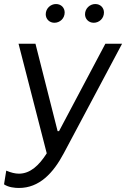

<svg xmlns="http://www.w3.org/2000/svg" viewBox="-38 -737 626 953"><path d="M56 196C157 196 226 123 279 23L568 -520H485L255 -86H248L138 -520H54L194 24C156 84 112 125 56 125C37 125 17 120 -7 110L-18 178C4 193 36 196 56 196ZM232 -624C259 -624 283 -645 283 -675C283 -698 266 -717 240 -717C213 -717 189 -695 189 -666C189 -643 207 -624 232 -624ZM427 -624C454 -624 478 -645 478 -675C478 -698 461 -717 435 -717C408 -717 384 -695 384 -666C384 -643 402 -624 427 -624Z"/></svg>

Font: Fixel Display
Style: Italic
Weight: 400
Italic angle: -10°
Designer: AlfaBravo + MacPaw
Foundry: Kyrylo Tkachov, Marchela Mozhyna, Serhii Makarenko, Maria Weinstein, Zakhar Kryvoshyya
Version: Version 1.210;Glyphs 3.2 (3217)